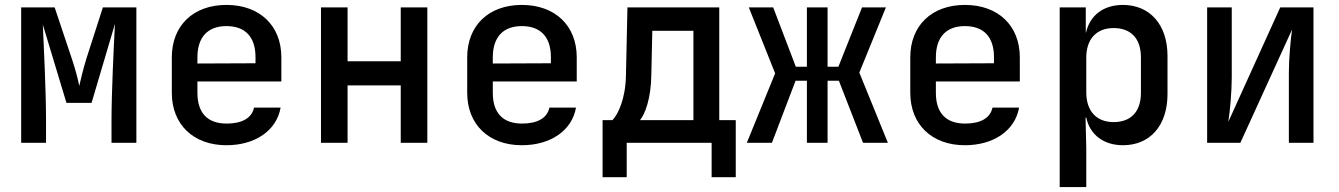

<svg xmlns="http://www.w3.org/2000/svg" viewBox="-20 -580 5440 780"><path d="M167 0V-90C167 -210 158 -391 154 -480L250 -162H352L447 -483C442 -389 433 -200 433 -90V0H534V-550H398L331 -342C317 -297 307 -252 302 -231C298 -252 287 -297 272 -341L202 -550H66V0Z M1123 -347C1123 -476 1035 -560 900 -560C765 -560 678 -476 678 -347V-203C678 -75 765 10 900 10C1017 10 1104 -50 1120 -143H1012C1003 -100 963 -78 901 -78C823 -78 782 -121 782 -203V-249H1123ZM782 -347C782 -428 823 -474 900 -474C977 -474 1018 -429 1018 -348V-323L782 -322Z M1392 0V-233H1608V0H1716V-550H1608V-331H1392V-550H1284V0Z M2323 -347C2323 -476 2235 -560 2100 -560C1965 -560 1878 -476 1878 -347V-203C1878 -75 1965 10 2100 10C2217 10 2304 -50 2320 -143H2212C2203 -100 2163 -78 2101 -78C2023 -78 1982 -121 1982 -203V-249H2323ZM1982 -347C1982 -428 2023 -474 2100 -474C2177 -474 2218 -429 2218 -348V-323L1982 -322Z M2526 140V0H2871V140H2969V-92H2902V-550H2529L2523 -277C2522 -180 2491 -115 2468 -92H2428V140ZM2580 -92C2599 -114 2625 -178 2626 -276L2630 -455H2797V-92Z M3116 0 3212 -252H3258V0H3342V-252H3388L3486 0H3587L3471 -285L3579 -550H3482L3386 -309H3342V-550H3258V-309H3213L3121 -550H3022L3129 -282L3014 0Z M4123 -347C4123 -476 4035 -560 3900 -560C3765 -560 3678 -476 3678 -347V-203C3678 -75 3765 10 3900 10C4017 10 4104 -50 4120 -143H4012C4003 -100 3963 -78 3901 -78C3823 -78 3782 -121 3782 -203V-249H4123ZM3782 -347C3782 -428 3823 -474 3900 -474C3977 -474 4018 -429 4018 -348V-323L3782 -322Z M4542 -560C4463 -560 4408 -518 4392 -448H4391V-550H4285V180H4393V23L4390 -102H4393C4408 -32 4464 10 4542 10C4652 10 4723 -70 4723 -198V-353C4723 -480 4651 -560 4542 -560ZM4615 -203C4615 -126 4574 -84 4504 -84C4435 -84 4393 -128 4393 -205V-346C4393 -422 4435 -466 4504 -466C4574 -466 4615 -424 4615 -347Z M5019 0 5229 -460C5223 -418 5216 -341 5216 -285V0H5316V-550H5181L4970 -85C4977 -129 4984 -209 4984 -265V-550H4884V0Z"/></svg>

Font: Tekne LDO SemiBold
Style: Regular
Weight: 600
Monospace: yes
Designer: Alessio Laiso, Mario Rullo, Paolo Rosset
Foundry: Alessio Laiso
Version: Version 1.000;hotconv 1.0.109;makeotfexe 2.5.65596